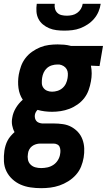

<svg xmlns="http://www.w3.org/2000/svg" viewBox="-43 -760 563 1003"><path d="M172 223Q144 223 116.5 219Q89 215 65 204.5Q41 194 21.5 176Q2 158 -9.5 134.5Q-21 111 -22.5 83Q-24 55 -20 27Q-18 14 -14 0.5Q-10 -13 -3.5 -25.5Q3 -38 12.5 -49Q22 -60 33 -70Q24 -86 20.5 -105.5Q17 -125 21 -145Q25 -171 39.5 -195.5Q54 -220 76 -239Q58 -266 53.5 -300Q49 -334 55 -370Q59 -392 67 -414.5Q75 -437 90 -456.5Q105 -476 125 -490Q145 -504 167 -513Q189 -522 212.5 -525Q236 -528 258 -528Q275 -528 292 -526.5Q309 -525 324 -521L328 -520H495L477 -415L432 -417Q436 -397 436 -376.5Q436 -356 432 -335Q428 -312 420 -289.5Q412 -267 397.5 -248Q383 -229 362.5 -214.5Q342 -200 319.5 -191.5Q297 -183 274 -179.5Q251 -176 229 -176Q209 -176 190 -178.5Q171 -181 153 -186Q147 -180 143.5 -173Q140 -166 139 -159Q138 -150 140 -142Q142 -134 147 -128Q152 -122 160 -119Q168 -116 177 -115H238Q262 -115 286 -111.5Q310 -108 330 -97Q350 -86 365 -69.5Q380 -53 388 -31Q396 -9 397 15Q398 39 394 63Q390 87 380.5 110.5Q371 134 353.5 153.5Q336 173 313.5 187Q291 201 267.5 209Q244 217 220 220Q196 223 172 223ZM229 -281Q243 -281 257.5 -285.5Q272 -290 283.5 -300Q295 -310 301.5 -324Q308 -338 310 -352Q312 -364 311.5 -376.5Q311 -389 305 -399Q299 -409 289 -415Q279 -421 267 -423H256Q242 -423 227.5 -418.5Q213 -414 202 -404Q191 -394 185 -380.5Q179 -367 177 -353Q175 -339 175.5 -325.5Q176 -312 183.5 -301.5Q191 -291 203 -286Q215 -281 229 -281ZM172 118Q188 118 204.5 114.5Q221 111 235.5 101.5Q250 92 259.5 76.5Q269 61 271 45Q273 35 272.5 25.5Q272 16 268.5 7.5Q265 -1 256 -5.5Q247 -10 237 -10H167Q156 -10 144.5 -6.5Q133 -3 124 4Q115 11 109.5 21.5Q104 32 103 43Q100 59 103 74Q106 89 116.5 99.5Q127 110 141.5 114Q156 118 172 118ZM293 -600Q272 -600 252 -602.5Q232 -605 214 -612.5Q196 -620 181 -632.5Q166 -645 157.5 -662Q149 -679 147.5 -699Q146 -719 149 -740H243Q241 -726 244.5 -713.5Q248 -701 257 -692.5Q266 -684 279 -681Q292 -678 306 -678Q320 -678 334 -681Q348 -684 360 -692.5Q372 -701 379.5 -713.5Q387 -726 389 -740H483Q480 -719 471.5 -699Q463 -679 448.5 -662Q434 -645 415 -632.5Q396 -620 376 -612.5Q356 -605 335 -602.5Q314 -600 293 -600Z"/></svg>

Font: Iosevka SS18 Extrabold
Style: Italic
Weight: 800
Italic angle: -9°
Monospace: yes
Designer: Belleve Invis
Foundry: Belleve Invis
Version: Version 25.1.1; ttfautohint (v1.8.4)